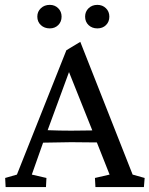

<svg xmlns="http://www.w3.org/2000/svg" viewBox="-20 -761 608 781"><path d="M182.6 -645.5Q160.6 -645.5 146.2 -658.9Q131.8 -672.4 131.8 -693.4Q131.8 -713.9 146.2 -727.5Q160.6 -741.2 182.6 -741.2Q203.1 -741.2 216.8 -727.5Q230.5 -713.9 230.5 -693.4Q230.5 -672.4 216.8 -658.9Q203.1 -645.5 182.6 -645.5ZM326.2 -693.4Q326.2 -713.9 340.3 -727.5Q354.5 -741.2 376 -741.2Q397 -741.2 410.9 -727.5Q424.8 -713.9 424.8 -693.4Q424.8 -672.4 411.1 -658.9Q397.5 -645.5 376 -645.5Q354.5 -645.5 340.3 -658.9Q326.2 -672.4 326.2 -693.4ZM2.9 0 1 -37.1 48.8 -50.8 250 -556.6 306.6 -590.8 519.5 -50.8 568.4 -37.1 565.4 0H368.2L366.2 -37.1L425.8 -50.8L374 -181.6Q355.5 -181.6 320.3 -182.1Q285.2 -182.6 269.5 -182.6Q241.2 -182.6 155.3 -180.7L109.4 -50.8L168.9 -37.1L167 0ZM269.5 -229.5Q288.1 -229.5 316.7 -230Q345.2 -230.5 355.5 -230.5L260.7 -467.8L173.8 -231.4Q222.7 -229.5 269.5 -229.5Z"/></svg>

Font: Crimson Pro
Style: Regular
Weight: 400
Designer: Jacques Le Bailly
Foundry: Baron von Fonthausen
Version: Version 1.003